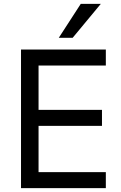

<svg xmlns="http://www.w3.org/2000/svg" viewBox="-20 -976 628 996"><path d="M89 0V-719H529V-636H180V-406H509V-323H180V-83H529V0ZM285 -780 399 -956H503L357 -780Z"/></svg>

Font: Nunitoga
Style: Medium
Weight: 500
Designer: Vernon Adams
Foundry: Vernon Adams
Version: Version 1.0